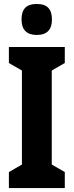

<svg xmlns="http://www.w3.org/2000/svg" viewBox="-20 -952 373 972"><path d="M166 -932C113 -932 89 -906 89 -853C89 -802 115 -775 166 -775C218 -775 243 -802 243 -853C243 -905 220 -932 166 -932ZM308 0V-81L242 -119V-595L308 -633V-714H25V-633L91 -595V-119L25 -81V0Z"/></svg>

Font: Noto Sans Sinhala UI ExtraCondensed ExtraBold
Style: Regular
Weight: 800
Width: 2
Designer: Jelle Bosma - Monotype Design Team
Foundry: Monotype Imaging Inc.
Version: Version 2.006